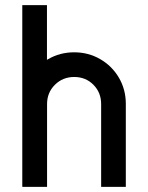

<svg xmlns="http://www.w3.org/2000/svg" viewBox="-20 -726 576 747"><path d="M268.6 -522.5Q324.1 -522.5 370.1 -495.8Q416.1 -469.1 442.8 -423.4Q469.5 -377.6 469.5 -322.1V1H373.5V-321.1Q373.5 -365.9 343.5 -396.2Q313.5 -426.5 268.6 -426.5Q224.3 -426.5 193.7 -396.2Q163.1 -365.9 163.1 -321.1V1H67.1V-322.1Q67.1 -377.6 94.1 -423.4Q121.1 -469.1 167.1 -495.8Q213.1 -522.5 268.6 -522.5ZM66.7 -706H162.7V0H66.7Z"/></svg>

Font: Lineal Thin
Style: Regular
Weight: 200
Designer: Created by Frank Adebiaye with contributions from Anton Moglia & Ariel Martín Pérez
Created by Frank ADEBIAYE with FontF
Foundry: Velvetyne Type Foundry
Version: Version 2.000;Glyphs 3.2 (3227)